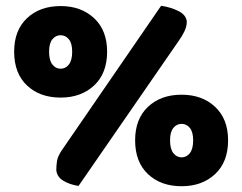

<svg xmlns="http://www.w3.org/2000/svg" viewBox="-20 -637 839 665"><path d="M538 -617Q572 -612 598.5 -598.5Q625 -585 627 -562Q627 -546 619 -529Q611 -512 598 -494L252 7Q220 2 198.5 -11.5Q177 -25 175 -48Q175 -64 177.5 -79.5Q180 -95 193 -115ZM351 -458Q351 -383 306 -341Q261 -299 190 -299Q118 -299 73.5 -341Q29 -383 29 -458Q29 -532 73.5 -574Q118 -616 190 -616Q261 -616 306 -574Q351 -532 351 -458ZM150 -458Q150 -428 161.5 -413.5Q173 -399 190 -399Q207 -399 218.5 -413.5Q230 -428 230 -458Q230 -487 218.5 -501Q207 -515 190 -515Q173 -515 161.5 -501Q150 -487 150 -458ZM770 -151Q770 -76 725 -34Q680 8 609 8Q537 8 492.5 -34Q448 -76 448 -151Q448 -225 492.5 -267Q537 -309 609 -309Q680 -309 725 -267Q770 -225 770 -151ZM569 -151Q569 -121 580.5 -106.5Q592 -92 609 -92Q626 -92 637.5 -106.5Q649 -121 649 -151Q649 -180 637.5 -194Q626 -208 609 -208Q592 -208 580.5 -194Q569 -180 569 -151Z"/></svg>

Font: Baloo Thambi
Style: Regular
Weight: 400
Designer: Aadarsh Rajan and Ek Type
Foundry: Ek Type
Version: Version 1.443;PS 1.000;hotconv 16.6.51;makeotf.lib2.5.65220;